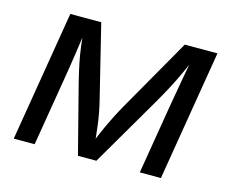

<svg xmlns="http://www.w3.org/2000/svg" viewBox="-82 -661 935 776"><g transform="rotate(15 385.5 -273.0)"><path d="M32.2 0 122.6 -545.9H252L326.2 -244.1Q333.5 -215.3 338.1 -189.9Q342.8 -164.6 345.7 -141.6Q348.6 -118.7 350.8 -97.4Q353 -76.2 354.5 -55.7H339.8Q348.6 -77.6 357.7 -99.1Q366.7 -120.6 377.2 -143.3Q387.7 -166 400.4 -190.9Q413.1 -215.8 429.2 -244.1L601.6 -545.9H738.3L647.9 0H559.6L606.9 -285.2Q611.3 -311.5 616.5 -340.3Q621.6 -369.1 626.7 -398.7Q631.8 -428.2 637.2 -457Q642.6 -485.8 647.5 -512.2H657.2Q639.2 -469.2 623 -434.1Q606.9 -398.9 588.4 -363.8Q569.8 -328.6 544.4 -285.2L377.9 0H300.8L227.5 -285.2Q216.8 -328.1 209.7 -362.8Q202.6 -397.5 198.2 -432.9Q193.8 -468.3 189.5 -512.2H201.2Q196.8 -483.4 192.9 -455.1Q189 -426.8 184.8 -398.7Q180.7 -370.6 176.3 -342.3Q171.9 -314 167 -285.2L119.6 0Z"/></g></svg>

Font: Inter Variable
Style: Italic
Weight: 400
Italic angle: -9.39999°
Designer: Rasmus Andersson
Foundry: rsms
Version: Version 4.001;git-9221beed3